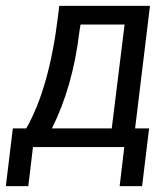

<svg xmlns="http://www.w3.org/2000/svg" viewBox="-20 -504 573 658"><path d="M363 -64H158C205 -158 237 -268 252 -395L256 -420H407ZM179 -450C159 -285 123 -157 70 -64H24L0 134H77L93 0H406L390 134H467L491 -64H443L494 -484H183Z"/></svg>

Font: Gamestation Text
Style: Italic
Weight: 400
Designer: Jonas Hecksher
Foundry: Jonas Hecksher, Playtypeª, e-types AS
Version: Version 1.003